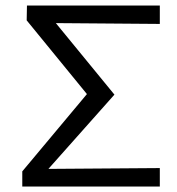

<svg xmlns="http://www.w3.org/2000/svg" viewBox="-20 -678 645 698"><path d="M561 -591 183 -594 396 -334 156 -64 561 -67V0H61V-55L296 -336L77 -604L78 -658H561Z"/></svg>

Font: Ysabeau Medium
Style: Regular
Weight: 500
Designer: Christian Thalmann (Catharsis Fonts)
Version: Version 0.003